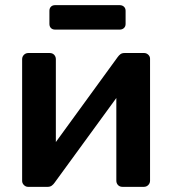

<svg xmlns="http://www.w3.org/2000/svg" viewBox="-20 -726 663 746"><path d="M89 0Q80 0 73 -7Q66 -14 66 -23V-496Q66 -506 73 -513Q80 -520 90 -520H173Q184 -520 190.5 -513Q197 -506 197 -496V-101L162 -126L437 -504Q442 -511 448 -515.5Q454 -520 464 -520H540Q549 -520 556 -513.5Q563 -507 563 -498V-24Q563 -14 556 -7Q549 0 539 0H456Q445 0 438.5 -7Q432 -14 432 -24V-401L469 -396L192 -16Q188 -10 181.5 -5Q175 0 165 0ZM194 -611Q184 -611 178 -617Q172 -623 172 -633V-684Q172 -694 178 -700Q184 -706 194 -706H445Q455 -706 461.5 -700Q468 -694 468 -684V-633Q468 -623 461.5 -617Q455 -611 445 -611Z"/></svg>

Font: Rubik Light Medium
Style: Regular
Weight: 500
Version: Version 2.104